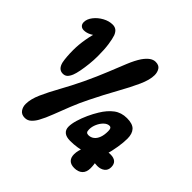

<svg xmlns="http://www.w3.org/2000/svg" viewBox="-205 -989 1189 1189"><g transform="rotate(45 390.0 -394.0)"><path d="M150 -780Q168 -780 181 -771Q194 -762 203 -740Q211 -717 217 -676Q223 -635 223 -577Q223 -542 219 -505Q215 -468 209 -437Q203 -406 196 -389Q187 -367 175.5 -356.5Q164 -346 146 -346Q108 -346 96 -394Q92 -414 90 -440Q88 -466 88 -495Q88 -542 97 -594Q106 -646 121 -686L139 -676Q119 -653 95 -640.5Q71 -628 48 -628Q32 -628 22 -637.5Q12 -647 12 -664Q12 -691 33 -718Q54 -745 86 -762.5Q118 -780 150 -780ZM173 14Q144 14 130 -5.5Q116 -25 116 -51Q116 -94 140 -148Q164 -202 200 -266.5Q236 -331 272 -406Q311 -489 337 -554Q363 -619 383.5 -669Q404 -719 426 -752Q445 -779 463.5 -792Q482 -805 501 -805Q531 -805 543 -786Q555 -767 555 -742Q555 -701 529 -643Q503 -585 461.5 -511Q420 -437 375 -346Q347 -290 324.5 -233.5Q302 -177 283 -127Q264 -77 244 -41Q232 -19 214.5 -2.5Q197 14 173 14ZM609 17Q579 17 563.5 1.5Q548 -14 548 -43Q548 -77 567 -116L586 -102Q567 -94 535.5 -89Q504 -84 473 -84Q438 -84 420.5 -98.5Q403 -113 403 -140Q403 -165 413 -199Q423 -233 439 -268Q455 -303 473 -332Q502 -380 537.5 -406.5Q573 -433 622 -433Q672 -433 693 -410.5Q714 -388 714 -345Q714 -312 707 -268Q700 -224 687 -179L670 -196Q679 -199 689 -200.5Q699 -202 708 -202Q768 -202 768 -149Q768 -122 749 -107.5Q730 -93 701 -93Q690 -93 679.5 -94.5Q669 -96 662 -99L675 -111Q678 -101 680 -85Q682 -69 682 -54Q682 -19 662.5 -1Q643 17 609 17ZM527 -189Q548 -189 564 -201.5Q580 -214 588.5 -237Q597 -260 597 -292Q597 -309 592.5 -316Q588 -323 579 -323Q561 -323 544 -307Q527 -291 516 -266.5Q505 -242 505 -218Q505 -201 510.5 -195Q516 -189 527 -189Z"/></g></svg>

Font: DynaPuff Medium
Style: Regular
Weight: 500
Version: Version 2.000